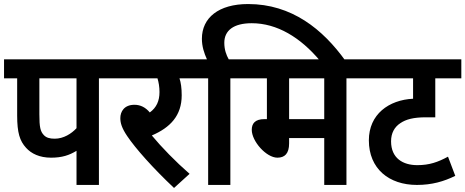

<svg xmlns="http://www.w3.org/2000/svg" viewBox="-20 -916 2305 951"><path d="M470 -528H558V-622H0V-528H65V-344C65 -258 78 -218 109 -184C135 -155 176 -135 233 -135C287 -135 323 -147 359 -169V0H470ZM359 -528V-281C334 -254 295 -229 251 -229C226 -229 209 -234 197 -247C180 -265 175 -286 175 -350V-528Z M919 -55C850 -115 780 -187 732 -245C823 -284 880 -343 880 -444C880 -480 876 -507 869 -528H950V-622H545V-528H760C766 -509 770 -485 770 -460C770 -416 755 -383 722 -359C701 -384 676 -397 646 -397C595 -397 576 -363 576 -331C576 -307 583 -282 610 -242C651 -181 737 -84 842 15Z M1011 -528V0H1121V-528H1210V-622H1113C1101 -643 1091 -670 1091 -704C1091 -765 1137 -801 1227 -801C1352 -801 1468 -731 1565 -615H1691C1579 -771 1425 -896 1209 -896C1063 -896 980 -828 980 -724C980 -686 991 -653 1005 -622H936V-528Z M1696 -528H1784V-622H1196V-528H1302V-326H1290C1242 -326 1227 -303 1227 -273C1227 -216 1299 -135 1354 -135C1390 -135 1412 -155 1412 -206V-232H1586V0H1696ZM1586 -528V-326H1412V-528Z M2265 -528V-622H1771V-528H2026V-427C1906 -421 1807 -350 1807 -221C1807 -80 1907 0 2045 0C2119 0 2178 -17 2235 -45L2199 -140C2149 -113 2107 -98 2047 -98C1976 -98 1917 -132 1917 -216C1917 -257 1934 -287 1963 -306C1991 -325 2028 -335 2090 -335H2136V-528Z"/></svg>

Font: Noto Sans Devanagari UI SemiCondensed SemiBold
Style: Regular
Weight: 600
Width: 4
Designer: Jelle Bosma - Monotype Design Team
Foundry: Monotype Imaging Inc.
Version: Version 2.004